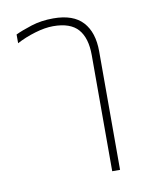

<svg xmlns="http://www.w3.org/2000/svg" viewBox="-66 -576 496 627"><g transform="rotate(-10 182.0 -262.5)"><path d="M256 0V-385Q256 -442 230.5 -471Q205 -500 148 -500Q121 -500 87.5 -490Q54 -480 26 -465V-494Q47 -504 80 -514.5Q113 -525 153 -525Q219 -525 250.5 -490.5Q282 -456 282 -393V0Z"/></g></svg>

Font: Noto Sans Thai UI SemCond Thin
Style: Regular
Weight: 100
Width: 4
Designer: Monotype Design Team
Foundry: Monotype Imaging Inc.
Version: Version 2.000